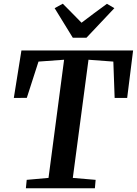

<svg xmlns="http://www.w3.org/2000/svg" viewBox="-20 -1015 738 1035"><path d="M119.5 0 124 -45.5 241.5 -56 325.5 -693 187.5 -683 124.5 -487.5 54.5 -487 95.5 -743H697.5L665.5 -487H598L591 -683L457 -693L372.5 -56L495.5 -45.5L491.5 0ZM372.5 -811.5 274.5 -971 318.5 -995Q344 -969.5 369.2 -943.8Q394.5 -918 419.5 -892.5Q453 -918.5 487.5 -943.8Q522 -969 556.5 -994.5L596.5 -971L446 -811.5Z"/></svg>

Font: Merriweather 28pt SemiBold
Style: Italic
Weight: 600
Italic angle: -7.8°
Version: Version 2.101